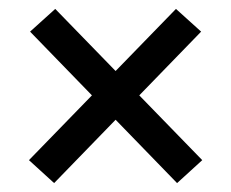

<svg xmlns="http://www.w3.org/2000/svg" viewBox="-20 -525 519 431"><path d="M434 -165.5 377.5 -114 47.5 -454 104 -505ZM45 -165.5 375 -505 431.5 -454 101.5 -114Z"/></svg>

Font: Anek Bangla Medium
Style: Regular
Weight: 500
Designer: Sulekha Rajkumar (Bangla), Yesha Goshar (Latin)
Foundry: Ek Type
Version: Version 1.003